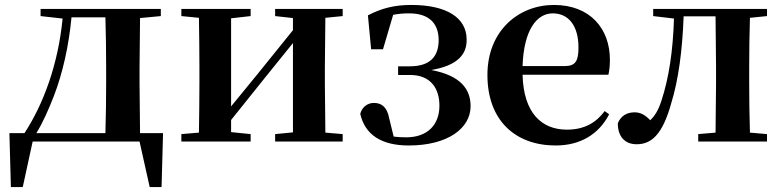

<svg xmlns="http://www.w3.org/2000/svg" viewBox="-20 -572 3161 776"><path d="M144 -507 233 -497C215 -312 156 -152 79 -34H18L24 184H72L112 0H544L585 184H633L639 -34H546L544 -235V-301L546 -499L630 -507V-536H144ZM406 -34H127C154 -78 176 -129 197 -182C234 -278 258 -387 269 -502H406C408 -445 409 -357 409 -301V-235C409 -178 408 -91 406 -34Z M1092 -507 1164 -499V-450L1022 -274L914 -142V-498L993 -507V-536H713V-507L784 -500C785 -442 786 -357 786 -301V-235C786 -179 785 -94 784 -36L713 -30V0H993V-30L914 -38V-87L1051 -258L1164 -398V-37L1092 -30V0H1365V-30L1295 -36L1293 -235V-301L1295 -500L1365 -507V-536H1092Z M1632 16C1789 16 1882 -53 1882 -143C1882 -212 1841 -267 1723 -289C1828 -307 1867 -351 1866 -412C1866 -500 1786 -552 1642 -552C1575 -552 1523 -539 1467 -510L1480 -373H1528L1569 -512C1588 -516 1609 -518 1633 -518C1710 -518 1752 -482 1753 -411C1753 -342 1717 -304 1636 -304H1589V-269H1637C1723 -269 1756 -212 1756 -145C1756 -66 1706 -17 1622 -17C1602 -17 1586 -18 1571 -20L1553 -94C1544 -142 1520 -156 1491 -156C1468 -156 1444 -142 1436 -112C1455 -27 1522 16 1632 16Z M2226 16C2325 16 2400 -29 2442 -110L2424 -123C2389 -76 2342 -48 2271 -48C2171 -48 2096 -113 2092 -270H2439C2443 -288 2445 -306 2445 -331C2445 -455 2366 -552 2219 -552C2077 -552 1950 -449 1950 -269C1950 -84 2064 16 2226 16ZM2092 -305C2097 -452 2150 -518 2214 -518C2278 -518 2318 -468 2318 -380C2318 -326 2306 -305 2263 -305Z M2871 0H3080V-30L3011 -36C3009 -94 3008 -179 3008 -235V-301C3008 -357 3009 -442 3011 -500L3080 -507V-536H2620V-507L2704 -497C2700 -365 2683 -255 2653 -164C2641 -127 2627 -104 2608 -86C2588 -107 2569 -118 2545 -118C2515 -118 2490 -105 2477 -74C2477 -18 2507 11 2553 11C2611 11 2657 -25 2693 -155C2722 -249 2738 -368 2743 -506H2872L2874 -301V-235L2872 -36L2802 -30V0Z"/></svg>

Font: Noto Serif CJK HK
Style: Bold
Weight: 700
Designer: Ryoko NISHIZUKA 西塚涼子 (kana & ideographs); Frank Grießhammer (Latin, Greek & Cyrillic); Wenlong ZHANG 张文龙 (bopomofo); San
Foundry: Adobe
Version: Version 2.001;hotconv 1.1.0;makeotfexe 2.6.0